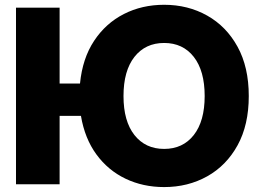

<svg xmlns="http://www.w3.org/2000/svg" viewBox="-20 -759 1069 791"><path d="M225.6 -727.5V-415H309.6Q319.8 -518.6 367.7 -590.8Q415.5 -663.1 490.2 -701.2Q564.9 -739.3 656.2 -739.3Q754.4 -739.3 833.5 -694.8Q912.6 -650.4 958.7 -566.4Q1004.9 -482.4 1004.9 -363.3Q1004.9 -244.1 958.7 -160.4Q912.6 -76.7 833.5 -32.5Q754.4 11.7 656.2 11.7Q569.3 11.7 497.3 -22.7Q425.3 -57.1 377.2 -122.8Q329.1 -188.5 313.5 -281.7H225.6V0H45.9V-727.5ZM656.2 -145.5Q733.4 -145.5 778.3 -202.6Q823.2 -259.8 823.2 -363.3Q823.2 -467.3 778.3 -524.7Q733.4 -582 656.2 -582Q579.1 -582 533.9 -524.7Q488.8 -467.3 488.8 -363.3Q488.8 -259.8 533.9 -202.6Q579.1 -145.5 656.2 -145.5Z"/></svg>

Font: Inter Display Extra Bold
Style: Regular
Weight: 800
Designer: Rasmus Andersson
Foundry: rsms
Version: Version 4.000;git-4fc901f